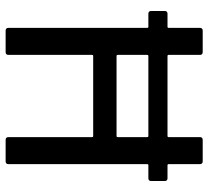

<svg xmlns="http://www.w3.org/2000/svg" viewBox="-49 -691 740 682"><g transform="rotate(90 321.0 -350.0)"><path d="M623 -565V-517Q623 -507 613 -507H567Q563 -507 563 -503V-10Q563 0 553 0H477Q467 0 467 -10V-307Q467 -311 463 -311H179Q175 -311 175 -307V-10Q175 0 165 0H89Q79 0 79 -10V-503Q79 -507 75 -507H29Q19 -507 19 -517V-565Q19 -575 29 -575H75Q79 -575 79 -579V-690Q79 -700 89 -700H165Q175 -700 175 -690V-579Q175 -575 179 -575H463Q467 -575 467 -579V-690Q467 -700 477 -700H553Q563 -700 563 -690V-579Q563 -575 567 -575H613Q623 -575 623 -565ZM467 -398V-503Q467 -507 463 -507H179Q175 -507 175 -503V-398Q175 -394 179 -394H463Q467 -394 467 -398Z"/></g></svg>

Font: BarlowMedium
Style: Regular
Weight: 500
Designer: Jeremy Tribby
Foundry: Tribby Type
Version: Version 1.422